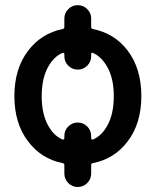

<svg xmlns="http://www.w3.org/2000/svg" viewBox="-20 -665 613 762"><path d="M228.5 -111.3Q230.5 -110.4 232.9 -111.8Q235.4 -113.3 235.4 -115.2V-125Q235.4 -147.5 251 -163.1Q266.6 -178.7 288.6 -178.7Q310.5 -178.7 326.2 -163.1Q341.8 -147.5 341.8 -125V-115.2Q341.8 -113.3 344.2 -111.8Q346.7 -110.4 348.6 -111.3Q382.8 -125 406.2 -167Q431.6 -212.9 431.6 -283.2Q431.6 -353.5 406.2 -398.4Q382.8 -440.4 348.6 -455.1Q345.7 -456.1 343.8 -454.6Q341.8 -453.1 341.8 -451.2V-441.4Q341.8 -419.9 326.2 -404.3Q310.5 -388.7 288.6 -388.7Q266.6 -388.7 251 -404.3Q235.4 -419.9 235.4 -441.4V-451.2Q235.4 -453.1 232.9 -454.6Q230.5 -456.1 228.5 -455.1Q194.3 -441.4 170.9 -399.4Q145.5 -353.5 145.5 -283.2Q145.5 -212.9 170.9 -167Q194.3 -125 228.5 -111.3ZM341.8 -558.6Q341.8 -550.8 348.6 -549.8Q433.6 -533.2 486.3 -464.8Q541 -392.6 541 -283.7Q541 -174.8 486.3 -103.5Q433.6 -34.2 348.6 -17.6Q341.8 -16.6 341.8 -9.8V23.4Q341.8 45.9 326.2 61.5Q310.5 77.1 288.6 77.1Q266.6 77.1 251 61.5Q235.4 45.9 235.4 23.4V-9.8Q235.4 -16.6 228.5 -17.6Q144.5 -34.2 91.8 -103.5Q37.1 -174.8 37.1 -283.7Q37.1 -392.6 91.8 -463.9Q143.6 -532.2 228.5 -549.8Q235.4 -550.8 235.4 -558.6V-591.8Q235.4 -613.3 251 -628.9Q266.6 -644.5 288.6 -644.5Q310.5 -644.5 326.2 -628.9Q341.8 -613.3 341.8 -591.8Z"/></svg>

Font: Gen Jyuu Gothic Medium
Style: Regular
Weight: 500
Designer: [Source Han Sans]
Ryoko NISHIZUKA  (kana & ideographs); Paul D. Hunt (Latin, Greek & Cyrillic); Wenlong ZHANG  (bopomofo
Version: Version 1.002.20150607